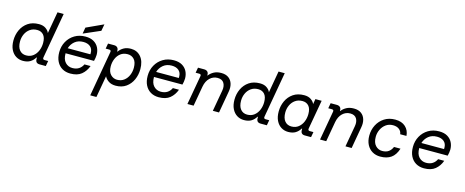

<svg xmlns="http://www.w3.org/2000/svg" viewBox="-45 -1512 6090 2517"><g transform="rotate(15 3000.0 -253.5)"><path d="M228 12Q175 12 132.5 -14.5Q90 -41 65 -91.5Q40 -142 40 -215Q40 -292 71 -359Q102 -426 162 -467Q222 -508 310 -508Q367 -508 403 -482.5Q439 -457 451 -425L503 -720H587L478 -101Q473 -72 502 -72H550L537 0H453Q396 0 396 -58V-77H390Q366 -36 327 -12Q288 12 228 12ZM250 -68Q307 -68 346 -99Q385 -130 405 -179Q425 -228 425 -283Q425 -356 393 -392Q361 -428 307 -428Q250 -428 209.5 -399Q169 -370 148 -323.5Q127 -277 127 -225Q127 -149 160.5 -108.5Q194 -68 250 -68Z M871 12Q808 12 760.5 -16Q713 -44 686.5 -96.5Q660 -149 660 -222Q660 -302 696 -367Q732 -432 795.5 -470Q859 -508 941 -508Q1009 -508 1053.5 -482Q1098 -456 1120.5 -412Q1143 -368 1143 -314Q1143 -295 1139 -271Q1135 -247 1130 -229H744V-227Q744 -147 782.5 -106Q821 -65 879 -65Q931 -65 966.5 -88Q1002 -111 1021 -152H1104Q1077 -78 1022 -33Q967 12 871 12ZM932 -433Q863 -433 817.5 -395.5Q772 -358 754 -300H1061Q1062 -304 1062 -309Q1062 -314 1062 -318Q1062 -373 1027 -403Q992 -433 932 -433ZM893 -536 908 -621 1138 -727 1121 -635Z M1199 220 1307 -395Q1313 -424 1284 -424H1236L1249 -496H1332Q1360 -496 1375.5 -480.5Q1391 -465 1391 -440V-427H1397Q1421 -462 1461 -485Q1501 -508 1559 -508Q1642 -508 1693.5 -448Q1745 -388 1745 -281Q1745 -204 1715 -137Q1685 -70 1627.5 -29Q1570 12 1487 12Q1427 12 1388.5 -15Q1350 -42 1335 -75L1283 220ZM1484 -68Q1540 -68 1579 -98Q1618 -128 1638 -175.5Q1658 -223 1658 -276Q1658 -353 1623.5 -390.5Q1589 -428 1536 -428Q1478 -428 1439 -398Q1400 -368 1380 -320Q1360 -272 1360 -218Q1360 -144 1397 -106Q1434 -68 1484 -68Z M2071 12Q2008 12 1960.5 -16Q1913 -44 1886.5 -96.5Q1860 -149 1860 -222Q1860 -302 1896 -367Q1932 -432 1995.5 -470Q2059 -508 2141 -508Q2209 -508 2253.5 -482Q2298 -456 2320.5 -412Q2343 -368 2343 -314Q2343 -295 2339 -271Q2335 -247 2330 -229H1944V-227Q1944 -147 1982.5 -106Q2021 -65 2079 -65Q2131 -65 2166.5 -88Q2202 -111 2221 -152H2304Q2277 -78 2222 -33Q2167 12 2071 12ZM2132 -433Q2063 -433 2017.5 -395.5Q1972 -358 1954 -300H2261Q2262 -304 2262 -309Q2262 -314 2262 -318Q2262 -373 2227 -403Q2192 -433 2132 -433Z M2459 0 2529 -395Q2535 -424 2506 -424H2457L2470 -496H2552Q2582 -496 2598 -481Q2614 -466 2614 -440V-429H2618Q2642 -462 2683.5 -485Q2725 -508 2784 -508Q2846 -508 2884.5 -479.5Q2923 -451 2937 -402.5Q2951 -354 2940 -296L2888 0H2804L2855 -288Q2866 -350 2841 -391.5Q2816 -433 2754 -433Q2694 -433 2649.5 -390.5Q2605 -348 2591 -272L2543 0Z M3228 12Q3175 12 3132.5 -14.5Q3090 -41 3065 -91.5Q3040 -142 3040 -215Q3040 -292 3071 -359Q3102 -426 3162 -467Q3222 -508 3310 -508Q3367 -508 3403 -482.5Q3439 -457 3451 -425L3503 -720H3587L3478 -101Q3473 -72 3502 -72H3550L3537 0H3453Q3396 0 3396 -58V-77H3390Q3366 -36 3327 -12Q3288 12 3228 12ZM3250 -68Q3307 -68 3346 -99Q3385 -130 3405 -179Q3425 -228 3425 -283Q3425 -356 3393 -392Q3361 -428 3307 -428Q3250 -428 3209.5 -399Q3169 -370 3148 -323.5Q3127 -277 3127 -225Q3127 -149 3160.5 -108.5Q3194 -68 3250 -68Z M3828 12Q3775 12 3732.5 -14.5Q3690 -41 3665 -91.5Q3640 -142 3640 -215Q3640 -292 3671 -359Q3702 -426 3762 -467Q3822 -508 3910 -508Q3967 -508 4003 -482.5Q4039 -457 4051 -425L4063 -496H4148L4078 -101Q4073 -72 4102 -72H4150L4137 0H4053Q3996 0 3996 -58V-77H3990Q3966 -36 3927 -12Q3888 12 3828 12ZM3850 -68Q3907 -68 3946 -99Q3985 -130 4005 -179Q4025 -228 4025 -283Q4025 -356 3993 -392Q3961 -428 3907 -428Q3850 -428 3809.5 -399Q3769 -370 3748 -323.5Q3727 -277 3727 -225Q3727 -149 3760.5 -108.5Q3794 -68 3850 -68Z M4259 0 4329 -395Q4335 -424 4306 -424H4257L4270 -496H4352Q4382 -496 4398 -481Q4414 -466 4414 -440V-429H4418Q4442 -462 4483.5 -485Q4525 -508 4584 -508Q4646 -508 4684.5 -479.5Q4723 -451 4737 -402.5Q4751 -354 4740 -296L4688 0H4604L4655 -288Q4666 -350 4641 -391.5Q4616 -433 4554 -433Q4494 -433 4449.5 -390.5Q4405 -348 4391 -272L4343 0Z M5078 12Q5016 12 4969 -16Q4922 -44 4895.5 -95.5Q4869 -147 4869 -217Q4869 -296 4903 -362Q4937 -428 4999 -468Q5061 -508 5146 -508Q5234 -508 5285 -461Q5336 -414 5341 -339H5256Q5251 -380 5219 -404.5Q5187 -429 5136 -429Q5081 -429 5040.5 -399.5Q5000 -370 4977.5 -323Q4955 -276 4955 -224Q4955 -146 4992.5 -106Q5030 -66 5083 -66Q5137 -66 5170.5 -90.5Q5204 -115 5221 -157H5309Q5280 -67 5223 -27.5Q5166 12 5078 12Z M5671 12Q5608 12 5560.5 -16Q5513 -44 5486.5 -96.5Q5460 -149 5460 -222Q5460 -302 5496 -367Q5532 -432 5595.5 -470Q5659 -508 5741 -508Q5809 -508 5853.5 -482Q5898 -456 5920.5 -412Q5943 -368 5943 -314Q5943 -295 5939 -271Q5935 -247 5930 -229H5544V-227Q5544 -147 5582.5 -106Q5621 -65 5679 -65Q5731 -65 5766.5 -88Q5802 -111 5821 -152H5904Q5877 -78 5822 -33Q5767 12 5671 12ZM5732 -433Q5663 -433 5617.5 -395.5Q5572 -358 5554 -300H5861Q5862 -304 5862 -309Q5862 -314 5862 -318Q5862 -373 5827 -403Q5792 -433 5732 -433Z"/></g></svg>

Font: DM Mono
Style: Italic
Weight: 400
Italic angle: -10°
Designer: Colophon Foundry
Foundry: Colophon Foundry
Version: Version 1.000; ttfautohint (v1.8.2.53-6de2)